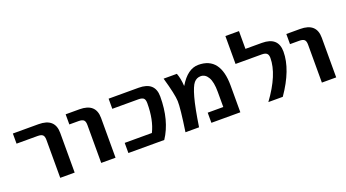

<svg xmlns="http://www.w3.org/2000/svg" viewBox="-53 -1208 3108 1726"><g transform="rotate(-20 1501.0 -345.0)"><path d="M34 -423V-520H279Q436 -520 436 -380V0H298V-363Q298 -397 284 -410Q270 -423 235 -423Z M539 -423V-520H671Q827 -520 827 -380V0H690V-363Q690 -397 676 -410Q662 -423 627 -423Z M1237 -520Q1393 -520 1393 -380Q1393 -150 1293 0H950V-97H1210Q1263 -203 1263 -363Q1263 -397 1249 -410Q1235 -423 1200 -423H950V-520Z M1627 -397H1629Q1708 -530 1811 -530Q2021 -530 2021 -255V0H1744V-97H1893V-242Q1893 -336 1866.5 -381.5Q1840 -427 1796 -427Q1757 -427 1731 -396.5Q1705 -366 1679 -272Q1653 -178 1626 0H1496Q1529 -221 1526.5 -287Q1524 -353 1476 -520H1603Q1623 -468 1627 -397Z M2289 0Q2442 -209 2442 -367Q2442 -397 2427.5 -410Q2413 -423 2379 -423H2129V-690H2259V-520H2416Q2572 -520 2572 -380Q2572 -209 2427 0Z M2650 -423V-520H2782Q2938 -520 2938 -380V0H2801V-363Q2801 -397 2787 -410Q2773 -423 2738 -423Z"/></g></svg>

Font: M PLUS 1p
Style: Bold
Weight: 700
Version: Version 1.062